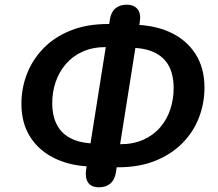

<svg xmlns="http://www.w3.org/2000/svg" viewBox="-20 -763 925 816"><path d="M401 33Q368 33 354.5 13Q341 -7 346 -42L354 -94L389 -55H381Q289 -55 219 -87Q149 -119 110 -178.5Q71 -238 71 -322Q71 -389 95 -450Q119 -511 165.5 -558.5Q212 -606 280.5 -633.5Q349 -661 439 -661H470L438 -622L447 -680Q452 -712 470.5 -727.5Q489 -743 518 -743Q550 -743 565 -723.5Q580 -704 574 -669L566 -619L531 -658H539Q632 -658 701.5 -626.5Q771 -595 810 -535Q849 -475 849 -391Q849 -324 825.5 -263Q802 -202 755 -154.5Q708 -107 639.5 -79.5Q571 -52 481 -52H450L482 -91L473 -32Q468 1 449 17Q430 33 401 33ZM361 -131 433 -585 456 -563H431Q374 -563 331 -543.5Q288 -524 259.5 -490.5Q231 -457 216.5 -414.5Q202 -372 202 -325Q202 -270 222.5 -231.5Q243 -193 285 -173Q327 -153 391 -153H399ZM487 -128 464 -150H490Q547 -150 590 -169.5Q633 -189 661.5 -222.5Q690 -256 704 -299Q718 -342 718 -388Q718 -444 698 -482Q678 -520 636.5 -540Q595 -560 531 -560H523L559 -582Z"/></svg>

Font: Nunito ExtraLight
Style: Italic
Weight: 200
Italic angle: -9°
Designer: Vernon Adams
Foundry: Vernon Adams
Version: Version 3.602